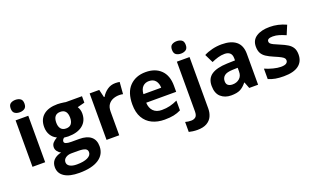

<svg xmlns="http://www.w3.org/2000/svg" viewBox="-97 -1320 3495 2120"><g transform="rotate(-20 1650.5 -260.0)"><path d="M152.8 -759.8Q186 -759.8 210 -744.4Q233.9 -729 233.9 -687Q233.9 -645.5 210 -629.6Q186 -613.8 152.8 -613.8Q119.1 -613.8 95.5 -629.6Q71.8 -645.5 71.8 -687Q71.8 -729 95.5 -744.4Q119.1 -759.8 152.8 -759.8ZM227.1 -545.9V0H78.1V-545.9Z M543 240.2Q428.7 240.2 368.4 200.4Q308.1 160.6 308.1 88.9Q308.1 -12.2 429.2 -41Q406.2 -50.8 389.2 -73Q372.1 -95.2 372.1 -120.1Q372.1 -151.4 390.1 -172.1Q408.2 -192.9 442.4 -212.9Q399.4 -231.4 374.3 -272.5Q349.1 -313.5 349.1 -369.1Q349.1 -458.5 407.2 -507.3Q465.3 -556.2 573.2 -556.2Q588.4 -556.2 608.4 -554.2Q628.4 -552.2 645.3 -549.8Q662.1 -547.4 668 -545.9H858.4V-470.2L772.9 -448.2Q796.4 -411.6 796.4 -366.2Q796.4 -278.3 735.1 -229.2Q673.8 -180.2 564.9 -180.2Q539.1 -181.6 516.1 -184.1Q493.2 -166.5 493.2 -145Q493.2 -112.8 575.2 -112.8H668Q757.8 -112.8 804.9 -74.2Q852.1 -35.6 852.1 39.1Q852.1 134.8 772.2 187.5Q692.4 240.2 543 240.2ZM573.2 -271Q615.2 -271 634.8 -296.9Q654.3 -322.8 654.3 -367.2Q654.3 -465.8 573.2 -465.8Q491.2 -465.8 491.2 -367.2Q491.2 -322.8 511.5 -296.9Q531.7 -271 573.2 -271ZM549.3 143.1Q629.4 143.1 674.8 121.1Q720.2 99.1 720.2 61Q720.2 30.3 693.4 18.6Q666.5 6.8 610.4 6.8H533.2Q492.2 6.8 464.6 26.1Q437 45.4 437 77.1Q437 107.9 466.6 125.5Q496.1 143.1 549.3 143.1Z M1252.9 -556.2Q1264.2 -556.2 1279.1 -554.9Q1293.9 -553.7 1303.2 -551.8L1292 -412.1Q1284.7 -414.6 1271.2 -415.8Q1257.8 -417 1248 -417Q1209.5 -417 1175 -403.6Q1140.6 -390.1 1118.9 -359.9Q1097.2 -329.6 1097.2 -277.8V0H948.2V-545.9H1061L1083 -454.1H1090.3Q1114.3 -496.1 1156.2 -526.1Q1198.2 -556.2 1252.9 -556.2Z M1607.4 -556.2Q1720.7 -556.2 1786.4 -491.7Q1852.1 -427.2 1852.1 -308.1V-235.8H1500Q1502.4 -172.9 1537.8 -137Q1573.2 -101.1 1636.2 -101.1Q1688.5 -101.1 1731.9 -111.8Q1775.4 -122.6 1821.3 -144V-28.8Q1780.8 -8.8 1736.6 0.5Q1692.4 9.8 1629.4 9.8Q1547.4 9.8 1484.1 -20.5Q1420.9 -50.8 1385 -112.8Q1349.1 -174.8 1349.1 -269Q1349.1 -412.1 1420.4 -484.1Q1491.7 -556.2 1607.4 -556.2ZM1608.4 -450.2Q1564.9 -450.2 1536.4 -422.4Q1507.8 -394.5 1503.4 -335H1712.4Q1711.9 -384.3 1686.3 -417.2Q1660.6 -450.2 1608.4 -450.2Z M1966.8 -687Q1966.8 -729 1990.5 -744.4Q2014.2 -759.8 2047.9 -759.8Q2081.1 -759.8 2105 -744.4Q2128.9 -729 2128.9 -687Q2128.9 -645.5 2105 -629.6Q2081.1 -613.8 2047.9 -613.8Q2014.2 -613.8 1990.5 -629.6Q1966.8 -645.5 1966.8 -687ZM1929.2 240.2Q1903.8 240.2 1876.5 236.6Q1849.1 232.9 1831.1 228V110.8Q1849.1 115.7 1865 117.9Q1880.9 120.1 1900.9 120.1Q1931.2 120.1 1952.1 103.3Q1973.1 86.4 1973.1 37.1V-545.9H2122.1V59.1Q2122.1 108.9 2103 150.1Q2084 191.4 2041.5 215.8Q1999 240.2 1929.2 240.2Z M2502 -557.1Q2611.8 -557.1 2670.4 -509.3Q2729 -461.4 2729 -363.8V0H2625L2596.2 -74.2H2592.3Q2557.1 -29.8 2518.3 -10Q2479.5 9.8 2411.1 9.8Q2338.4 9.8 2290.3 -32.5Q2242.2 -74.7 2242.2 -163.1Q2242.2 -250 2303.2 -291.3Q2364.3 -332.5 2486.3 -336.9L2581.1 -339.8V-363.8Q2581.1 -406.7 2558.6 -426.8Q2536.1 -446.8 2496.1 -446.8Q2456.5 -446.8 2418.5 -435.5Q2380.4 -424.3 2342.3 -407.2L2293 -507.8Q2336.4 -530.8 2390.4 -543.9Q2444.3 -557.1 2502 -557.1ZM2581.1 -252.9 2523.4 -251Q2451.2 -249 2423.1 -225.1Q2395 -201.2 2395 -162.1Q2395 -127.9 2415 -113.5Q2435.1 -99.1 2467.3 -99.1Q2515.1 -99.1 2548.1 -127.4Q2581.1 -155.8 2581.1 -208Z M3263.2 -162.1Q3263.2 -78.6 3204.3 -34.4Q3145.5 9.8 3030.3 9.8Q2973.1 9.8 2932.4 2.4Q2891.6 -4.9 2850.1 -22V-145Q2894.5 -125 2945.6 -112.1Q2996.6 -99.1 3035.2 -99.1Q3078.6 -99.1 3097.4 -112.1Q3116.2 -125 3116.2 -146Q3116.2 -159.7 3108.6 -170.7Q3101.1 -181.6 3076.2 -195.6Q3051.3 -209.5 2998 -231.9Q2946.8 -253.4 2913.8 -275.4Q2880.9 -297.4 2865 -327.4Q2849.1 -357.4 2849.1 -403.8Q2849.1 -479.5 2908 -517.8Q2966.8 -556.2 3065.4 -556.2Q3163.6 -556.2 3257.3 -513.2L3212.4 -405.8Q3171.9 -423.3 3136 -434.6Q3100.1 -445.8 3063 -445.8Q2997.1 -445.8 2997.1 -410.2Q2997.1 -397 3005.6 -386.7Q3014.2 -376.5 3038.8 -364Q3063.5 -351.6 3111.3 -332Q3157.7 -313 3191.9 -292.2Q3226.1 -271.5 3244.6 -241Q3263.2 -210.4 3263.2 -162.1Z"/></g></svg>

Font: Open Sans
Style: Bold
Weight: 700
Designer: Monotype Design Team
Foundry: Monotype Imaging Inc.
Version: Version 3.000; ttfautohint (v1.8.4)